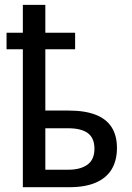

<svg xmlns="http://www.w3.org/2000/svg" viewBox="-20 -780 548 800"><path d="M168.9 -759.8V-643.6H293V-574.7H168.9V-319.3H266.6Q333.5 -319.3 378.2 -302Q422.9 -284.7 445.1 -250Q467.3 -215.3 467.3 -163.6Q467.3 -111.8 445.6 -75.2Q423.8 -38.6 379.6 -19.3Q335.4 0 268.6 0H75.2V-574.7H7.3V-643.6H75.2V-759.8ZM263.7 -245.6H168.9V-72.8H264.2Q315.4 -72.8 344.5 -94Q373.5 -115.2 373.5 -160.2Q373.5 -204.6 346.2 -225.1Q318.8 -245.6 263.7 -245.6Z"/></svg>

Font: Open Sans SemiCondensed Medium
Style: Regular
Weight: 500
Width: 4
Designer: Monotype Design Team
Foundry: Monotype Imaging Inc.
Version: Version 3.000